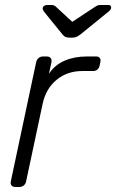

<svg xmlns="http://www.w3.org/2000/svg" viewBox="-20 -745 463 765"><path d="M41 0Q31 0 26 -6Q21 -12 23 -22L124 -497Q126 -507 133.5 -513.5Q141 -520 151 -520H167Q177 -520 182 -513.5Q187 -507 185 -497L175 -451Q198 -486 237 -503Q276 -520 326 -520H363Q373 -520 377.5 -514Q382 -508 380 -498L377 -484Q375 -474 368 -468Q361 -462 351 -462H308Q248 -462 205.5 -427Q163 -392 150 -332L84 -22Q82 -12 74.5 -6Q67 0 57 0ZM257 -595Q250 -595 243 -597Q236 -599 228 -609L155 -699Q150 -706 150 -711Q150 -717 155 -721Q160 -725 166 -725H186Q192 -725 196 -723Q200 -721 203 -718L268 -658L359 -718Q364 -721 368 -723Q372 -725 378 -725H412Q423 -725 423 -715Q423 -708 414 -700L302 -609Q289 -599 282 -597Q275 -595 267 -595Z"/></svg>

Font: Rubik Light
Style: Italic
Weight: 300
Italic angle: -12°
Designer: Hubert and Fischer
Foundry: Hubert and Fischer
Version: Version 2.300;gftools[0.9.30]